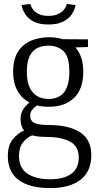

<svg xmlns="http://www.w3.org/2000/svg" viewBox="-20 -700 491 980"><path d="M227 -575Q179 -575 151.5 -590Q124 -605 111 -624.5Q98 -644 94 -659Q90 -674 90 -674L135 -680V-678Q135 -678 138.5 -669Q142 -660 151 -648.5Q160 -637 178.5 -628Q197 -619 227 -619Q257 -619 276 -628Q295 -637 304.5 -648.5Q314 -660 317.5 -669Q321 -678 321 -678V-680L366 -674Q366 -674 362 -659Q358 -644 344.5 -624.5Q331 -605 303 -590Q275 -575 227 -575ZM236 260Q130 260 75 218.5Q20 177 20 97Q20 41 46 10Q72 -21 103 -34Q85 -55 85 -93Q85 -124 100 -144.5Q115 -165 131 -177Q91 -197 69 -237Q47 -277 47 -333Q47 -398 72.5 -437Q98 -476 140 -493Q182 -510 231 -510Q249 -510 266.5 -507.5Q284 -505 300 -500H301L429 -499V-460L365 -458Q384 -437 394.5 -406Q405 -375 405 -333Q405 -245 357.5 -200Q310 -155 230 -155Q196 -155 169 -162Q158 -155 146 -141.5Q134 -128 134 -110Q134 -82 157 -72Q180 -62 227 -62Q331 -62 388.5 -25Q446 12 446 92Q446 174 391.5 217Q337 260 236 260ZM228 -195Q334 -195 334 -334Q334 -411 304 -439Q274 -467 227 -467Q197 -467 172 -455.5Q147 -444 132 -415Q117 -386 117 -333Q117 -264 146.5 -229.5Q176 -195 228 -195ZM236 215Q306 215 344 187Q382 159 382 104Q382 46 337 22.5Q292 -1 219 -1Q198 -1 179 -3Q160 -5 144 -9Q117 2 97 27.5Q77 53 77 96Q77 157 119.5 186Q162 215 236 215Z"/></svg>

Font: Arsenal SC
Style: Regular
Weight: 400
Designer: Andrij Shevchenko
Foundry: Stairsfor
Version: Version 2.001; ttfautohint (v1.8.4.7-5d5b)